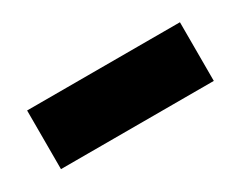

<svg xmlns="http://www.w3.org/2000/svg" viewBox="-33 -399 386 309"><g transform="rotate(-30 160.0 -244.5)"><path d="M303 -190H19V-299H303Z"/></g></svg>

Font: Shorif Bongobondhu UNICODE
Style: Bold
Weight: 700
Designer: Shorif Uddin Shishir, Shorif art & Design, e-mail : shorifart@gmail.com, facebook : Shorif2001
Foundry: Lipighor Font Foundry
Version: Designed By Shorif Uddin Shishir | Build By Niladri